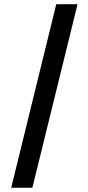

<svg xmlns="http://www.w3.org/2000/svg" viewBox="-20 -883 416 903"><path d="M32.7 0 244.6 -863.3H344.7L132.3 0Z"/></svg>

Font: Antonio SemiBold
Style: Regular
Weight: 600
Designer: Vernon Adams
Foundry: Vernon Adams
Version: Version 1.002